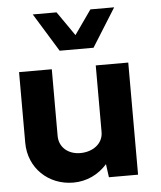

<svg xmlns="http://www.w3.org/2000/svg" viewBox="-54 -797 715 853"><g transform="rotate(-5 304.0 -370.0)"><path d="M229 -579H380L487 -750H381L305 -642L230 -750H124ZM528 -500H383V-203C383 -151 337 -118 281 -118C228 -118 187 -151 187 -203V-500H41V-185C41 -72 128 10 239 10C299 10 352 -16 390 -59L398 0H528Z"/></g></svg>

Font: Oakes Bold
Style: Regular
Weight: 700
Designer: Samuel Oakes
Foundry: Samuel Oakes
Version: Version 1.003;PS 001.003;hotconv 1.0.88;makeotf.lib2.5.64775